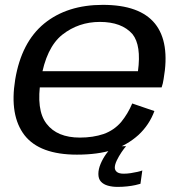

<svg xmlns="http://www.w3.org/2000/svg" viewBox="-20 -616 734 771"><path d="M289 5 301 -63.5Q209.5 -63.5 167 -119Q124 -174 144 -296.5Q165 -424.5 230 -476.5Q295.5 -528 381 -528Q469 -528 512 -479Q548 -434 534 -330H138.5L127 -265H629Q634.5 -280.5 637 -298.5Q663 -445.5 602.5 -521Q541.5 -596.5 393 -596.5Q249.5 -596.5 157.5 -521.5Q66 -446.5 41 -296.5Q17.5 -152 78.5 -73Q139.5 5 289 5ZM301 -63.5 289 5Q372 5 432 -14Q491 -33.5 536 -74Q579.5 -114.5 600 -170L511 -200.5Q493.5 -159 466.5 -126Q438 -93 396.5 -78Q353.5 -63.5 301 -63.5ZM452 134.5Q471.5 134.5 490.2 132.5Q509 130.5 523.8 127.2Q538.5 124 544 122L551.5 68.5Q545.5 71 532.8 74Q520 77 505.2 79.2Q490.5 81.5 477 81.5Q458.5 81.5 449.8 74.8Q441 68 441 57Q441 45 449 28.2Q457 11.5 468 -4.8Q479 -21 486.5 -29H432.5Q420.5 -17.5 406.8 1.5Q393 20.5 384 42Q375 63.5 375 82.5Q375 102 385.2 113.2Q395.5 124.5 413.2 129.5Q431 134.5 452 134.5Z"/></svg>

Font: Anybody SemiExpanded
Style: Italic
Weight: 400
Width: 6
Italic angle: -10°
Version: Version 1.113;gftools[0.9.25]